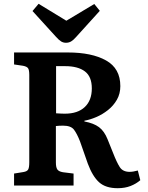

<svg xmlns="http://www.w3.org/2000/svg" viewBox="-20 -976 777 1010"><path d="M599 14Q536 14 501.5 -17Q467 -48 442 -115L401 -232Q385 -273 369 -294Q353 -315 312 -315Q290 -315 274 -313V-121Q274 -97 281 -85.5Q288 -74 311 -70L367 -63V0H54V-63L103 -71Q122 -74 128 -84Q134 -94 134 -122V-582Q134 -607 128 -616.5Q122 -626 101 -630L54 -637V-700H337Q463 -700 538 -658Q613 -616 613 -523Q613 -483 595 -451.5Q577 -420 548 -397Q519 -374 486 -360Q453 -346 424 -341V-337Q473 -328 501 -307Q529 -286 546 -243L575 -171Q594 -122 610 -97Q626 -72 662 -72Q680 -72 705 -79L718 -28Q696 -9 666.5 2.5Q637 14 599 14ZM321 -378Q389 -378 426 -413Q463 -448 463 -511Q463 -573 426.5 -600.5Q390 -628 323 -628H275V-380Q290 -379 301 -378.5Q312 -378 321 -378ZM327 -751Q313 -751 301.5 -758Q290 -765 273 -784L151 -918L183 -956L329 -867L476 -955L505 -919L380 -781Q366 -765 354 -758Q342 -751 327 -751Z"/></svg>

Font: Literata SemiBold
Style: Regular
Weight: 600
Designer: Latin by Veronika Burian and Jose Scaglione. Greek by Irene Vlachou. Cyrillic by Vera Evstafieva.
Foundry: TypeTogether
Version: Version 3.103; ttfautohint (v1.8.4.7-5d5b);gftools[0.9.29]